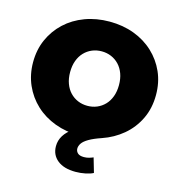

<svg xmlns="http://www.w3.org/2000/svg" viewBox="-134 -834 1116 1192"><g transform="rotate(15 424.0 -238.0)"><path d="M459 240Q384 240 342.5 206.5Q301 173 301 117Q301 80 320.5 48.5Q340 17 377.5 -8Q415 -33 468 -49L480 13Q461 14 448 15Q435 16 424 16Q339 16 266.5 -11Q194 -38 141 -87.5Q88 -137 58.5 -204Q29 -271 29 -350Q29 -430 58.5 -496.5Q88 -563 141 -612.5Q194 -662 266.5 -689Q339 -716 424 -716Q510 -716 582 -689Q654 -662 707 -612.5Q760 -563 789.5 -496.5Q819 -430 819 -350Q819 -264 785.5 -195Q752 -126 694.5 -78Q637 -30 564 -5Q514 12 485 29Q456 46 444.5 63Q433 80 433 97Q433 114 445.5 126Q458 138 486 138Q503 138 518.5 133.5Q534 129 545 124L572 217Q554 227 522.5 233.5Q491 240 459 240ZM424 -175Q457 -175 485.5 -187Q514 -199 535.5 -221.5Q557 -244 569 -276.5Q581 -309 581 -350Q581 -391 569 -423.5Q557 -456 535.5 -478.5Q514 -501 485.5 -513Q457 -525 424 -525Q391 -525 362.5 -513Q334 -501 312.5 -478.5Q291 -456 279 -423.5Q267 -391 267 -350Q267 -309 279 -276.5Q291 -244 312.5 -221.5Q334 -199 362.5 -187Q391 -175 424 -175Z"/></g></svg>

Font: MOST Montserrat Black
Style: Regular
Weight: 900
Designer: Julieta Ulanovsky
Foundry: Julieta Ulanovsky
Version: Version 8.000;March 11, 2024;FontCreator 15.0.0.2926 64-bit